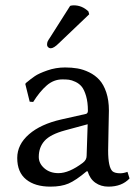

<svg xmlns="http://www.w3.org/2000/svg" viewBox="-20 -693 521 723"><path d="M244.1 -670.9Q250 -672.9 257.8 -672.9Q289.1 -672.9 313 -649.9L315.9 -639.2L201.2 -529.8Q182.6 -511.2 170.9 -511.2Q165.5 -511.2 161.4 -515.1Q157.2 -519 157.2 -523.9Q157.2 -531.7 159.2 -536.4Q161.1 -541 168.5 -551.8ZM310.1 -225.1 225.1 -202.1Q169.4 -187 147.7 -162.6Q126 -138.2 126 -102.1Q126 -77.6 147 -59.3Q168 -41 200.2 -41Q240.2 -41 292 -80.1Q306.2 -90.8 306.2 -106ZM310.1 -47.9H306.2Q265.6 -13.7 238.3 -2Q210.9 9.8 169.9 9.8Q111.8 9.8 78.4 -17.3Q44.9 -44.4 44.9 -98.1Q44.9 -148.9 89.4 -187.5Q133.3 -225.6 210.9 -243.2L304.2 -264.2Q311 -266.6 311 -275.9Q311 -308.1 304.2 -331.3Q297.4 -354.5 288.1 -366.2Q278.8 -377.9 264.2 -384.8Q249.5 -391.6 239.3 -392.8Q229 -394 214.8 -394Q182.1 -394 155.8 -371.1Q129.4 -348.1 105 -309.1L91.8 -310.1L75.2 -377L78.1 -380.9Q96.2 -396 111.1 -406.2Q126 -416.5 158 -427.7Q189.9 -439 225.1 -439Q250 -439 271.7 -435.3Q293.5 -431.6 315.9 -420.7Q338.4 -409.7 354.2 -392.3Q370.1 -375 380.1 -345.5Q390.1 -315.9 390.1 -276.9Q390.1 -273.4 388.7 -208Q387.2 -142.6 387.2 -126Q387.2 -63 403.8 -47.9Q412.6 -40.5 433.1 -40.5Q445.3 -40.5 460 -45.9L467.8 -21Q439 9.8 388.2 9.8Q359.9 9.8 339.1 -4.9Q318.4 -19.5 310.1 -47.9Z"/></svg>

Font: Linux Biolinum G
Style: Regular
Weight: 400
Designer: Philipp H. Poll
Foundry: Philipp H. Poll
Version: Version 1.1.0 ; ttfautohint (v1.6)